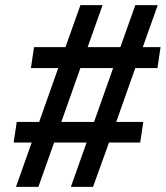

<svg xmlns="http://www.w3.org/2000/svg" viewBox="-20 -725 643 745"><path d="M42 0 103 -172H33L45 -252H132L206 -461H100L112 -542H234L292 -705H378L320 -542H447L505 -705H592L534 -542H603L591 -461H505L431 -252H536L524 -172H403L341 0H255L316 -172H190L129 0ZM218 -252H345L419 -461H292Z"/></svg>

Font: Nunito Sans 12pt
Style: Bold Italic
Weight: 700
Italic angle: -9°
Designer: Vernon Adams
Foundry: Vernon Adams
Version: Version 3.101;gftools[0.9.27]